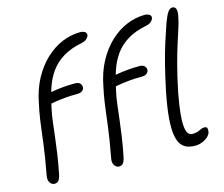

<svg xmlns="http://www.w3.org/2000/svg" viewBox="-107 -904 1238 1061"><g transform="rotate(-15 512.0 -373.5)"><path d="M81 13Q65 13 54.5 -2.5Q44 -18 50 -46Q60 -99 66.5 -140Q73 -181 77.5 -216Q82 -251 86 -284.5Q90 -318 95.5 -355.5Q101 -393 111 -439Q126 -517 158.5 -576.5Q191 -636 235 -677Q279 -718 330 -739Q381 -760 435 -760Q447 -760 458.5 -753.5Q470 -747 468 -733Q465 -722 455 -713Q445 -704 427 -700Q361 -687 317 -660Q273 -633 245 -594Q217 -555 200.5 -505Q184 -455 172 -396Q164 -360 159.5 -322.5Q155 -285 150 -242Q145 -199 137.5 -146.5Q130 -94 117 -29Q111 -4 102.5 4.5Q94 13 81 13ZM166 -419Q156 -419 149.5 -424.5Q143 -430 146 -440Q148 -453 159 -465Q170 -477 191 -481Q224 -487 258.5 -490.5Q293 -494 332 -494Q347 -494 355.5 -488.5Q364 -483 367 -475Q370 -467 369 -458Q366 -447 356 -440.5Q346 -434 327 -434Q288 -434 261.5 -431.5Q235 -429 217.5 -426.5Q200 -424 188 -421.5Q176 -419 166 -419ZM450 13Q434 13 423.5 -2.5Q413 -18 419 -46Q429 -99 435.5 -140Q442 -181 446.5 -216Q451 -251 455 -284.5Q459 -318 464.5 -355.5Q470 -393 480 -439Q495 -517 527.5 -576.5Q560 -636 604 -677Q648 -718 699 -739Q750 -760 804 -760Q816 -760 827.5 -753.5Q839 -747 837 -733Q834 -722 824 -713Q814 -704 796 -700Q730 -687 686 -660Q642 -633 614 -594Q586 -555 569.5 -505Q553 -455 541 -396Q533 -360 528.5 -322.5Q524 -285 519 -242Q514 -199 506.5 -146.5Q499 -94 486 -29Q480 -4 471.5 4.5Q463 13 450 13ZM535 -419Q525 -419 518.5 -424.5Q512 -430 515 -440Q517 -453 528 -465Q539 -477 560 -481Q593 -487 627.5 -490.5Q662 -494 701 -494Q716 -494 724.5 -488.5Q733 -483 736 -475Q739 -467 738 -458Q735 -447 725 -440.5Q715 -434 696 -434Q657 -434 630.5 -431.5Q604 -429 586.5 -426.5Q569 -424 557 -421.5Q545 -419 535 -419ZM885 11Q862 11 841.5 4Q821 -3 806.5 -22Q792 -41 786 -77.5Q780 -114 784.5 -172.5Q789 -231 806 -317Q824 -404 840.5 -468.5Q857 -533 874 -586Q891 -639 909 -691Q924 -730 935.5 -745Q947 -760 960 -760Q974 -760 980 -746.5Q986 -733 979 -701Q974 -674 963.5 -641.5Q953 -609 938.5 -564Q924 -519 906.5 -454.5Q889 -390 870 -297Q857 -228 852.5 -182Q848 -136 851 -108Q854 -80 863.5 -68Q873 -56 886 -56Q907 -56 919 -60.5Q931 -65 939.5 -69.5Q948 -74 958 -74Q972 -74 975 -66Q978 -58 976 -45Q973 -30 959.5 -17.5Q946 -5 926.5 3Q907 11 885 11Z"/></g></svg>

Font: Shantell Sans Light
Style: Italic
Weight: 300
Italic angle: -11°
Designer: Stephen Nixon, Anya Danilova, Shantell Martin
Foundry: Arrow Type
Version: Version 1.008;[ac192a2d6]